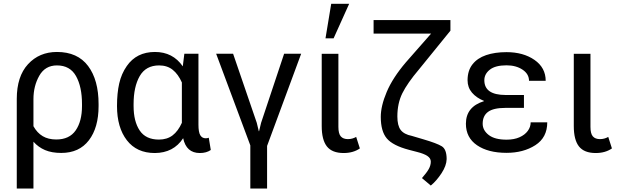

<svg xmlns="http://www.w3.org/2000/svg" viewBox="-20 -820 3362 1042"><path d="M285.5 -63Q356.5 -63 390.8 -112.5Q425 -162 425 -244.5V-255Q425 -349.5 392.5 -407.2Q360 -465 289 -465Q225 -465 193.2 -409Q161.5 -353 161.5 -282V-135Q181.5 -99 211.8 -81Q242 -63 285.5 -63ZM161.5 203H71V-282H71.5L71 -283Q71 -405.5 132.2 -471.8Q193.5 -538 289 -538Q401 -538 458 -462Q515 -386 515 -255V-244.5Q515 -127.5 462.5 -58.8Q410 10 312.5 10Q261 10 224.5 -5.5Q188 -21 161.5 -51Z M842.5 -62.5Q886.5 -62.5 916.5 -85.2Q946.5 -108 967 -153.5V-372.5Q947 -417.5 917.2 -441.2Q887.5 -465 843.5 -465Q771.5 -465 738.2 -407Q705 -349 705 -255V-244.5Q705 -161.5 738 -112Q771 -62.5 842.5 -62.5ZM1064.5 10.5Q991 10.5 974 -70Q922 10 820 10.5Q722 10.5 668.5 -58.8Q615 -128 615 -244.5Q615 -314.5 627 -367.2Q639 -420 668 -461.5Q721 -538 821 -538Q918 -538 972 -460L980.5 -528.5H1057V-143.5Q1057 -102.5 1067 -86Q1077 -69.5 1096.5 -69.5Q1105.5 -69.5 1113 -72.5L1124 -6Q1100.5 10.5 1064.5 10.5Z M1429.5 203H1338.5V-31L1153 -528.5H1245L1373.5 -153.5L1384.5 -108H1386L1397 -153.5L1522 -528.5H1614.5L1429.5 -28Z M1790.5 -612H1746.5L1777.5 -799.5H1875ZM1845 10.5Q1782.5 10.5 1754.2 -25.2Q1726 -61 1726 -136V-528H1816.5V-131.5Q1816.5 -94.5 1829.5 -79.8Q1842.5 -65 1868 -65Q1892.5 -65 1913 -77L1933 -14.5Q1897 10.5 1845 10.5Z M2318 187 2270 146.5Q2295.5 117.5 2306.8 97.5Q2318 77.5 2318 57Q2318 39 2299.5 26.5Q2281 14 2243 4.5L2199 -7Q2112 -30 2079.2 -68.8Q2046.5 -107.5 2046.5 -185.5Q2046.5 -245 2078.8 -321.2Q2111 -397.5 2182.5 -481.5L2319.5 -637.5H2007.5V-711H2424.5V-653.5L2254 -443.5Q2190.5 -368.5 2163.5 -313.8Q2136.5 -259 2136.5 -188Q2136.5 -138.5 2154.5 -114.8Q2172.5 -91 2215 -82.5L2277.5 -64Q2351 -42.5 2377.5 -26.2Q2404 -10 2404 43.5Q2403 79.5 2376 120.5Q2349 161.5 2318 187Z M2729 9.5Q2629 9.5 2568.8 -31.8Q2508.5 -73 2508.5 -148.5Q2508.5 -240.5 2606.5 -271V-272.5Q2565.5 -289 2541.5 -317.2Q2517.5 -345.5 2517.5 -384.5Q2517.5 -436.5 2544 -470.5Q2570.5 -504.5 2618 -520.8Q2665.5 -537 2729 -537Q2820 -537 2880.8 -494.8Q2941.5 -452.5 2941.5 -381.5H2851Q2851 -418.5 2815.8 -442Q2780.5 -465.5 2729 -465.5Q2668.5 -465.5 2638.5 -442Q2608.5 -418.5 2608.5 -384.5Q2608.5 -305 2723 -304.5H2823.5V-234.5H2723Q2658 -234.5 2628.8 -213Q2599.5 -191.5 2599.5 -148.5Q2599.5 -113 2632.2 -87.5Q2665 -62 2729 -62Q2770 -62 2799.2 -75Q2828.5 -88 2844.2 -109.5Q2860 -131 2860 -156H2950Q2950 -73.5 2885.2 -32Q2820.5 9.5 2729 9.5Z M3213 10.5Q3150.5 10.5 3122.2 -25.2Q3094 -61 3094 -136V-528H3184.5V-131.5Q3184.5 -94.5 3197.5 -79.8Q3210.5 -65 3236 -65Q3260.5 -65 3281 -77L3301 -14.5Q3265 10.5 3213 10.5Z"/></svg>

Font: Roberto Sans
Style: Regular
Weight: 400
Designer: Google (font) & Cristiano Sobral (main changes)
Version: Version 1.500; ttfautohint (v1.8.4.7-5d5b-dirty)